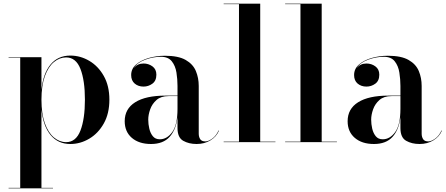

<svg xmlns="http://www.w3.org/2000/svg" viewBox="-20 -770 2414 1040"><path d="M26.5 247.5H89.5V-457.5H26.5V-460H204.5V-282.5Q213.5 -371.5 253.5 -420.2Q293.5 -469 361 -469Q415 -469 463.5 -440.5Q512 -412 542.2 -358.5Q572.5 -305 572.5 -230Q572.5 -155 542.2 -101.2Q512 -47.5 463.5 -18.8Q415 10 361 10Q294 10 253.8 -39Q213.5 -88 204.5 -177.5V247.5H267V250H26.5ZM204.5 -230Q204.5 -153.5 223 -102.2Q241.5 -51 272 -25.5Q302.5 0 338 0Q391.5 0 415.8 -63Q440 -126 440 -230Q440 -334 415.8 -396.5Q391.5 -459 338 -459Q302.5 -459 272 -433.8Q241.5 -408.5 223 -357.5Q204.5 -306.5 204.5 -230Z M876 -252H941.5V-304.5Q941.5 -340.5 935.8 -377Q930 -413.5 910.5 -438Q891 -462.5 851 -462.5Q810.5 -462.5 767.8 -447.2Q725 -432 705 -402Q725 -426 757.5 -426Q784.5 -426 805.8 -410.5Q827 -395 827 -365.5Q827 -332.5 805.5 -316.8Q784 -301 757.5 -301Q729 -301 709.8 -317.2Q690.5 -333.5 690.5 -363.5Q690.5 -397.5 717.2 -420.8Q744 -444 786 -456Q828 -468 873.5 -468Q946 -468 985.8 -445.2Q1025.5 -422.5 1041 -385.2Q1056.5 -348 1056.5 -304.5V-46Q1056.5 -29 1064.2 -16.5Q1072 -4 1092.5 -4Q1108.5 -4 1129.8 -19.2Q1151 -34.5 1164 -63.5L1166 -62Q1152 -29 1119.5 -9.5Q1087 10 1045 10Q1003 10 972.2 -7.5Q941.5 -25 941.5 -76.5V-136.5Q934 -68 899 -29Q864 10 798 10Q733 10 694.2 -23.2Q655.5 -56.5 655.5 -113.5Q655.5 -180.5 712.5 -216.2Q769.5 -252 876 -252ZM845.5 -15.5Q884.5 -15.5 913 -54.5Q941.5 -93.5 941.5 -180.5V-249.5H893Q852 -249.5 828 -228.5Q804 -207.5 793.5 -177.8Q783 -148 783 -122Q783 -97.5 788.8 -73Q794.5 -48.5 808 -32Q821.5 -15.5 845.5 -15.5Z M1191.5 -2.5H1274.5V-747.5H1191.5V-750H1389.5V-2.5H1472V0H1191.5Z M1524.5 -2.5H1607.5V-747.5H1524.5V-750H1722.5V-2.5H1805V0H1524.5Z M2083.5 -252H2149V-304.5Q2149 -340.5 2143.2 -377Q2137.5 -413.5 2118 -438Q2098.5 -462.5 2058.5 -462.5Q2018 -462.5 1975.2 -447.2Q1932.5 -432 1912.5 -402Q1932.5 -426 1965 -426Q1992 -426 2013.2 -410.5Q2034.5 -395 2034.5 -365.5Q2034.5 -332.5 2013 -316.8Q1991.5 -301 1965 -301Q1936.5 -301 1917.2 -317.2Q1898 -333.5 1898 -363.5Q1898 -397.5 1924.8 -420.8Q1951.5 -444 1993.5 -456Q2035.5 -468 2081 -468Q2153.5 -468 2193.2 -445.2Q2233 -422.5 2248.5 -385.2Q2264 -348 2264 -304.5V-46Q2264 -29 2271.8 -16.5Q2279.5 -4 2300 -4Q2316 -4 2337.2 -19.2Q2358.5 -34.5 2371.5 -63.5L2373.5 -62Q2359.5 -29 2327 -9.5Q2294.5 10 2252.5 10Q2210.5 10 2179.8 -7.5Q2149 -25 2149 -76.5V-136.5Q2141.5 -68 2106.5 -29Q2071.5 10 2005.5 10Q1940.5 10 1901.8 -23.2Q1863 -56.5 1863 -113.5Q1863 -180.5 1920 -216.2Q1977 -252 2083.5 -252ZM2053 -15.5Q2092 -15.5 2120.5 -54.5Q2149 -93.5 2149 -180.5V-249.5H2100.5Q2059.5 -249.5 2035.5 -228.5Q2011.5 -207.5 2001 -177.8Q1990.5 -148 1990.5 -122Q1990.5 -97.5 1996.2 -73Q2002 -48.5 2015.5 -32Q2029 -15.5 2053 -15.5Z"/></svg>

Font: Bodoni* 72pt Medium
Style: Regular
Weight: 500
Version: Version 2.3